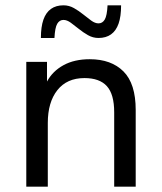

<svg xmlns="http://www.w3.org/2000/svg" viewBox="-20 -703 610 723"><path d="M79 0V-470H157V-396Q178 -435 219 -457.5Q260 -480 318 -480Q399 -480 445 -434Q491 -388 491 -289V0H410V-280Q410 -348 382.5 -378.5Q355 -409 298 -409Q232 -409 196 -363.5Q160 -318 160 -240V0ZM134 -560Q134 -602 143.5 -629Q153 -656 172 -669.5Q191 -683 219 -683Q240 -683 258.5 -672.5Q277 -662 293 -649Q309 -636 323.5 -625.5Q338 -615 351 -615Q366 -615 374.5 -629.5Q383 -644 385 -683H436Q436 -641 426.5 -614Q417 -587 398 -573.5Q379 -560 351 -560Q330 -560 311.5 -570.5Q293 -581 277 -594Q261 -607 246.5 -617.5Q232 -628 219 -628Q204 -628 195.5 -613.5Q187 -599 185 -560Z"/></svg>

Font: Gantari
Style: Regular
Weight: 400
Designer: Anugrah Pasau
Foundry: Lafontype
Version: Version 1.000; ttfautohint (v1.8.3)